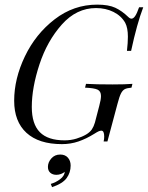

<svg xmlns="http://www.w3.org/2000/svg" viewBox="-20 -602 630 817"><path d="M346.8 -29.8Q362.9 -39.5 371 -51.6Q379 -63.7 383.9 -80.6L402.4 -151.6Q409.7 -178.2 409.7 -193.5Q409.7 -213.7 395.2 -220.6Q380.6 -227.4 341.9 -229L346 -245.2Q388.7 -242.7 458.9 -242.7Q514.5 -242.7 543.5 -245.2L539.5 -229Q520.2 -227.4 510.9 -222.6Q501.6 -217.7 494.8 -204.4Q487.9 -191.1 479.8 -159.7L437.1 0H421Q423.4 -9.7 423.4 -21Q423.4 -46 411.3 -46Q406.5 -46 400.4 -43.5Q394.4 -41.1 380.6 -32.3Q346.8 -11.3 313.7 0Q280.6 11.3 243.5 11.3Q145.2 11.3 92.7 -36.7Q40.3 -84.7 40.3 -173.4Q40.3 -266.9 85.9 -362.1Q131.5 -457.3 212.5 -519.8Q293.5 -582.3 393.5 -582.3Q441.9 -582.3 470.6 -569Q499.2 -555.6 525.8 -529.8Q533.1 -522.6 539.5 -522.6Q547.6 -522.6 555.2 -533.9Q562.9 -545.2 571.8 -571H589.5Q562.9 -501.6 537.9 -385.5H520.2Q524.2 -420.2 524.2 -446Q524.2 -483.1 512.9 -504.8Q496 -534.7 462.9 -551.2Q429.8 -567.7 388.7 -567.7Q305.6 -567.7 243.1 -497.6Q180.6 -427.4 148 -328.2Q115.3 -229 115.3 -146.8Q115.3 -74.2 149.6 -39.5Q183.9 -4.8 254.8 -4.8Q281.5 -4.8 305.2 -12.1Q329 -19.4 346.8 -29.8ZM280.6 102.4Q280.6 132.3 263.7 155.6Q246.8 179 201.6 194.4L196 180.6Q217.7 174.2 235.9 160.5Q254 146.8 255.6 129Q249.2 134.7 239.5 138.3Q229.8 141.9 220.2 141.9Q204 141.9 194 133.1Q183.9 124.2 183.9 108.1Q183.9 88.7 198.4 72.2Q212.9 55.6 236.3 55.6Q257.3 55.6 269 69Q280.6 82.3 280.6 102.4Z"/></svg>

Font: Playfair Display SC
Style: Italic
Weight: 400
Italic angle: -14°
Designer: Claus Eggers Sørensen
Foundry: Claus Eggers Sørensen
Version: Version 1.202; ttfautohint (v1.6)